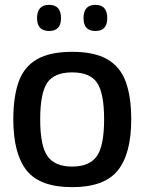

<svg xmlns="http://www.w3.org/2000/svg" viewBox="-20 -763 596 793"><path d="M35 -270Q35 -363 57 -425Q79 -487 132.5 -518Q186 -549 278 -549Q370 -549 423.5 -518Q477 -487 499.5 -425Q522 -363 522 -270Q522 -128 466.5 -59Q411 10 278 10Q145 10 90 -59Q35 -128 35 -270ZM146 -270Q146 -160 176.5 -117.5Q207 -75 278 -75Q349 -75 379.5 -117.5Q410 -160 410 -270Q410 -378 381 -421Q352 -464 278 -464Q204 -464 175 -421Q146 -378 146 -270ZM374 -635Q325 -635 325 -688Q325 -743 374 -743Q423 -743 423 -688Q423 -635 374 -635ZM183 -635Q133 -635 133 -688Q133 -743 183 -743Q232 -743 232 -688Q232 -635 183 -635Z"/></svg>

Font: Georama Medium
Style: Regular
Weight: 500
Designer: Jean-Baptiste Levee
Foundry: Production Type
Version: Version 1.000